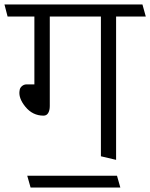

<svg xmlns="http://www.w3.org/2000/svg" viewBox="-31 -700 673 860"><path d="M421 0V-626H192V-225Q192 -206 185 -194Q178 -182 164 -182Q115 -182 82.5 -222Q50 -262 57 -296Q58 -306 67 -314Q76 -322 88 -322H123V-626H3L-11 -680H607L622 -626H489V16ZM508 140H106L91 87H493Z"/></svg>

Font: Palanquin Light
Style: Regular
Weight: 300
Designer: Pria Ravichandran
Version: Version 1.0.4